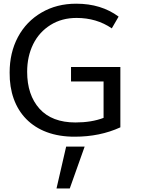

<svg xmlns="http://www.w3.org/2000/svg" viewBox="-20 -744 786 1060"><path d="M365.2 296.4 447.3 65.4H345.2L292 296.4ZM392.6 10.7C484.9 10.7 568.8 -6.3 644.5 -41V-374H372.1V-294.4H551.8V-93.3C507.3 -76.2 455.6 -67.9 396.5 -67.9C310.1 -67.9 243.7 -93.3 198.2 -143.6C152.8 -194.3 129.9 -262.2 129.9 -347.7C129.9 -404.3 141.1 -455.1 163.1 -500C185.5 -545.4 217.8 -580.6 259.3 -606.4C300.8 -632.3 348.6 -645 402.8 -645C476.1 -645 541 -626 597.2 -587.4L634.8 -652.3C570.8 -699.7 493.2 -723.6 400.9 -723.6C329.1 -723.6 265.6 -707.5 209.5 -674.8C153.3 -642.1 109.9 -597.2 79.1 -539.6C48.3 -481.9 33.2 -416.5 33.2 -343.8C30.8 -130.9 161.6 11.7 392.6 10.7Z"/></svg>

Font: Ride
Style: Regular
Weight: 400
Version: Version 3.000